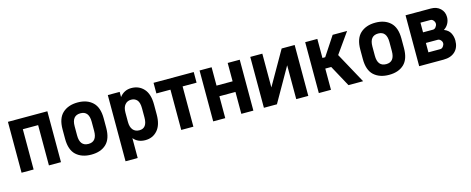

<svg xmlns="http://www.w3.org/2000/svg" viewBox="-35 -1131 4646 1893"><g transform="rotate(-15 2288.0 -184.5)"><path d="M53.7 -519.5H456.1V0H333V-411.1H176.8V0H53.7Z M611.3 -46.9Q554.7 -99.6 554.7 -211.9V-308.6Q554.7 -419.9 611.3 -472.7Q669.9 -526.4 765.6 -526.4Q862.3 -526.4 918.9 -472.7Q974.6 -419.9 974.6 -308.6V-211.9Q974.6 -99.6 918.9 -46.9Q863.3 5.9 765.6 5.9Q668.9 5.9 611.3 -46.9ZM851.6 -212.9V-306.6Q851.6 -416 765.6 -416Q677.7 -416 677.7 -306.6V-212.9Q677.7 -103.5 765.6 -103.5Q851.6 -103.5 851.6 -212.9Z M1073.2 -519.5H1194.3V-466.8Q1240.2 -526.4 1313.5 -526.4Q1391.6 -526.4 1440.4 -472.7Q1489.3 -418.9 1489.3 -311.5V-209Q1489.3 -102.5 1440.4 -47.9Q1392.6 5.9 1317.4 5.9Q1240.2 5.9 1197.3 -46.9V156.2H1073.2ZM1365.2 -212.9V-306.6Q1365.2 -365.2 1342.8 -390.6Q1320.3 -416 1282.2 -416Q1243.2 -416 1219.7 -387.7Q1196.3 -360.4 1196.3 -306.6V-212.9Q1196.3 -160.2 1219.7 -131.8Q1243.2 -103.5 1285.2 -103.5Q1365.2 -103.5 1365.2 -212.9Z M1540 -519.5H1950.2V-411.1H1807.6V0H1683.6V-411.1H1540Z M2009.8 -519.5H2132.8V-332H2296.9V-519.5H2419.9V0H2296.9V-223.6H2132.8V0H2009.8Z M2527.3 -519.5H2650.4V-174.8L2847.7 -519.5H2980.5V0H2857.4V-345.7L2660.2 0H2527.3Z M3087.9 -519.5H3211.9V-325.2H3240.2L3368.2 -519.5H3515.6L3369.1 -312.5L3540 0H3390.6L3272.5 -216.8H3211.9V0H3087.9Z M3650.4 -46.9Q3593.8 -99.6 3593.8 -211.9V-308.6Q3593.8 -419.9 3650.4 -472.7Q3709 -526.4 3804.7 -526.4Q3901.4 -526.4 3958 -472.7Q4013.7 -419.9 4013.7 -308.6V-211.9Q4013.7 -99.6 3958 -46.9Q3902.3 5.9 3804.7 5.9Q3708 5.9 3650.4 -46.9ZM3890.6 -212.9V-306.6Q3890.6 -416 3804.7 -416Q3716.8 -416 3716.8 -306.6V-212.9Q3716.8 -103.5 3804.7 -103.5Q3890.6 -103.5 3890.6 -212.9Z M4112.3 -519.5H4371.1Q4429.7 -519.5 4466.3 -484.9Q4502.9 -450.2 4502.9 -397.5Q4502.9 -361.3 4486.3 -331.1Q4469.7 -300.8 4442.4 -284.2V-281.2Q4486.3 -263.7 4504.4 -228.5Q4522.5 -193.4 4522.5 -152.3Q4522.5 -81.1 4479.5 -40.5Q4436.5 0 4361.3 0H4112.3ZM4356.4 -204.1H4235.4V-108.4H4356.4Q4374 -108.4 4386.7 -125Q4399.4 -141.6 4399.4 -158.2Q4399.4 -174.8 4386.2 -189.5Q4373 -204.1 4356.4 -204.1ZM4336.9 -411.1H4235.4V-312.5H4336.9Q4354.5 -312.5 4367.2 -329.6Q4379.9 -346.7 4379.9 -362.3Q4379.9 -379.9 4367.2 -395.5Q4354.5 -411.1 4336.9 -411.1Z"/></g></svg>

Font: DINish
Style: Bold
Weight: 700
Designer: Bert Driehuis
Foundry: Playbeing
Version: Version 3.008; git-95204e4c-release